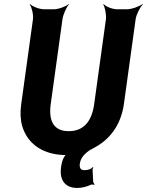

<svg xmlns="http://www.w3.org/2000/svg" viewBox="-20 -757 727 950"><path d="M397 85C379 85 372 73 375 53C377 38 383 25 393 13C403 2 415 -9 434 -20C435 -21 433 -22 432 -21V-17C434 -18 440 -23 442 -24C518 -62 578 -134 593 -242L651 -661C654 -685 673 -722 687 -735L685 -737C670 -725 631 -711 607 -711H560C536 -711 502 -725 493 -737L491 -735C499 -722 507 -685 504 -661L446 -242C434 -154 392 -108 320 -108C249 -108 219 -154 231 -242L289 -661C292 -685 309 -722 321 -735L320 -737C307 -725 269 -711 245 -711H199C175 -711 140 -725 129 -737L127 -735C137 -722 146 -685 143 -661L85 -242C79 -201 81 -164 90 -133C116 -45 192 7 297 10C301 10 307 10 310 7L309 4C306 6 301 14 298 19C289 33 285 50 282 71C273 138 306 173 362 173C387 173 411 166 430 157C434 155 442 156 445 158L448 154C445 152 441 145 441 141L438 81C438 78 441 74 442 72L438 70C431 81 412 85 397 85Z"/></svg>

Font: Asimov
Style: EdgeNarIt
Weight: 500
Designer: Google
Version: Version 2.000980: 2014